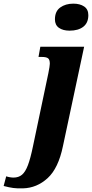

<svg xmlns="http://www.w3.org/2000/svg" viewBox="-152 -792 504 1052"><path d="M149 -686Q149 -730 178 -751Q207 -772 250 -772Q286 -772 309 -756.5Q332 -741 332 -709Q332 -667 304.5 -645.5Q277 -624 229 -624Q193 -624 171 -639.5Q149 -655 149 -686ZM-132 227 -118 174Q-110 177 -98.5 179Q-87 181 -78 181Q-50 181 -31.5 165.5Q-13 150 1 113Q15 76 29 8L113 -391Q121 -431 121 -443Q121 -465 111.5 -472.5Q102 -480 77 -480H59L69 -536H309L193 8Q168 130 109 184Q50 238 -26 240Q-57 241 -79.5 238Q-102 235 -132 227Z"/></svg>

Font: Noto Serif NarrowExtraBold
Style: Italic
Weight: 800
Width: 4
Italic angle: -12°
Designer: Monotype Design Team
Foundry: Monotype Imaging Inc.
Version: Version 1.001